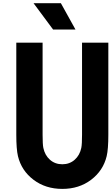

<svg xmlns="http://www.w3.org/2000/svg" viewBox="-20 -1187 707 1217"><path d="M458.3 -1000H316.4L192.7 -1166.7H365.9ZM83.3 -916.7H250V-333.3Q250 -272.1 254.6 -250Q264.3 -203.1 296.5 -174.5Q328.8 -145.8 375 -145.8Q421.2 -145.8 453.5 -174.5Q485.7 -203.1 495.4 -250Q500 -272.1 500 -333.3V-916.7H666.7V-333.3Q666.7 -241.5 656.2 -197.3Q634.1 -105.5 557.6 -47.5Q481.1 10.4 375 10.4Q268.9 10.4 192.4 -47.5Q115.9 -105.5 93.8 -197.3Q83.3 -241.5 83.3 -333.3Z"/></svg>

Font: TypoPRO Monoid
Style: Bold
Weight: 700
Width: 4
Monospace: yes
Designer: Andreas Larsen (@larsenwork)
Version: Version 0.61